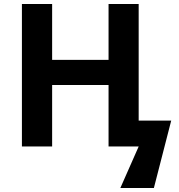

<svg xmlns="http://www.w3.org/2000/svg" viewBox="-20 -734 898 962"><path d="M674.8 -129.9H837.9L751 208H583L674.8 0H523.9V-308.1H241.2V0H89.8V-713.9H241.2V-434.1H523.9V-713.9H674.8Z"/></svg>

Font: Droid Sans Thai
Style: Bold
Weight: 700
Designer: Steve Matteson
Foundry: Ascender Corporation
Version: Version 1.00